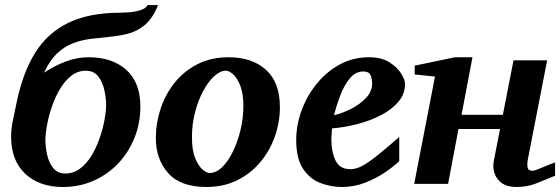

<svg xmlns="http://www.w3.org/2000/svg" viewBox="-20 -726 2211 758"><path d="M604 -706.1Q582.5 -652.8 551.5 -627.2Q520.5 -601.6 483.6 -592.5Q446.8 -583.5 407.2 -580.1Q372.1 -576.7 336.9 -572.3Q301.8 -567.9 268.6 -555.4Q235.4 -543 206.1 -515.6Q176.8 -488.3 153.8 -439Q192.4 -464.8 237.5 -482.4Q282.7 -500 330.1 -500Q423.3 -500 478.8 -450Q534.2 -399.9 534.2 -305.2Q534.2 -239.7 511.2 -182.4Q488.3 -125 447 -81.3Q405.8 -37.6 349.9 -12.7Q293.9 12.2 228 12.2Q135.3 12.2 79.6 -40Q23.9 -92.3 23.9 -186Q23.9 -219.2 31.2 -252.4Q38.6 -285.6 44.9 -317.9Q68.8 -436.5 117.9 -516.1Q167 -595.7 249.3 -635.7Q331.5 -675.8 455.1 -675.8Q467.3 -675.8 490 -677.5Q512.7 -679.2 534.2 -685.8Q555.7 -692.4 563 -706.1ZM398.9 -313Q398.9 -337.4 392.3 -368.9Q385.7 -400.4 368.4 -423.6Q351.1 -446.8 318.8 -446.8Q286.6 -446.8 261 -426.5Q235.4 -406.2 216.3 -374Q197.3 -341.8 184.6 -304.2Q171.9 -266.6 165.5 -231.4Q159.2 -196.3 159.2 -170.9Q159.2 -146.5 165.8 -116Q172.4 -85.4 189.5 -63.2Q206.5 -41 237.8 -41Q270.5 -41 296.6 -60.8Q322.8 -80.6 341.8 -112.3Q360.8 -144 373.5 -180.9Q386.2 -217.8 392.6 -252.7Q398.9 -287.6 398.9 -313Z M1085 -303.2Q1085 -244.1 1065.4 -188Q1045.9 -131.8 1008.3 -86.7Q970.7 -41.5 917 -14.6Q863.3 12.2 794.9 12.2Q692.4 12.2 643.8 -42.7Q595.2 -97.7 595.2 -181.2Q595.2 -239.7 614 -296.6Q632.8 -353.5 669.4 -399.4Q706.1 -445.3 759.8 -472.7Q813.5 -500 882.8 -500Q975.1 -500 1030 -450.4Q1085 -400.9 1085 -303.2ZM940.9 -307.1Q940.9 -356 929 -386.7Q917 -417.5 900.9 -432.1Q884.8 -446.8 872.1 -446.8Q849.1 -446.8 825.4 -425Q801.8 -403.3 782 -366.5Q762.2 -329.6 750 -282.7Q737.8 -235.8 737.8 -185.1Q737.8 -133.8 750.2 -102.5Q762.7 -71.3 779.3 -57.1Q795.9 -43 807.1 -43Q833.5 -43 857.4 -66.4Q881.3 -89.8 900.1 -128.9Q918.9 -168 929.9 -214.6Q940.9 -261.2 940.9 -307.1Z M1579.1 -395Q1579.1 -355.5 1553.2 -324.7Q1527.3 -293.9 1484.9 -271.7Q1442.4 -249.5 1391.6 -236.3Q1340.8 -223.1 1291 -219.2Q1290.5 -210 1289.3 -198.2Q1288.1 -186.5 1288.1 -178.2Q1288.1 -126.5 1304.7 -92.3Q1321.3 -58.1 1363.3 -58.1Q1384.8 -58.1 1408.2 -70.1Q1431.6 -82 1466.6 -109.9Q1501.5 -137.7 1556.2 -185.1V-89.8Q1536.6 -70.8 1502 -46.9Q1467.3 -22.9 1423.1 -5.4Q1378.9 12.2 1330.1 12.2Q1286.6 12.2 1245.1 -3.4Q1203.6 -19 1176.5 -59.6Q1149.4 -100.1 1149.4 -173.8Q1149.4 -231 1170.2 -288.6Q1190.9 -346.2 1229.2 -394Q1267.6 -441.9 1320.3 -470.9Q1373 -500 1437 -500Q1486.3 -500 1517.6 -480Q1548.8 -460 1564 -435.1Q1579.1 -410.2 1579.1 -395ZM1449.2 -396Q1449.2 -413.1 1443.1 -428.5Q1437 -443.8 1414.1 -443.8Q1383.3 -443.8 1360.6 -416Q1337.9 -388.2 1322.8 -347.9Q1307.6 -307.6 1298.3 -271Q1333 -279.3 1367.7 -297.1Q1402.3 -314.9 1425.8 -340.3Q1449.2 -365.7 1449.2 -396Z M2171.4 -32.2Q2131.3 -15.6 2096.4 -1.7Q2061.5 12.2 2018.1 12.2Q1982.4 12.2 1961.2 -3.2Q1939.9 -18.6 1932.4 -41.7Q1924.8 -64.9 1929.2 -88.9L1954.1 -216.8H1790L1749 0H1615.2L1697.3 -423.8L1617.2 -432.1V-466.8L1776.4 -500H1845.2L1802.2 -272.9H1965.3L2007.3 -487.8H2140.1L2064 -97.2Q2060.5 -79.1 2062.7 -65.4Q2064.9 -51.8 2083 -51.8Q2088.9 -51.8 2108.2 -59.6Q2127.4 -67.4 2146.7 -75.4Q2166 -83.5 2171.4 -85Z"/></svg>

Font: Charis
Style: Bold Italic
Weight: 700
Italic angle: -11°
Designer: Walt Agee, Miriam Martin, Annie Olsen, Victor Gaultney, Lorna Priest, Alan Ward, Bob Hallissy, Martin Hosken, Sharon Cor
Foundry: SIL Global
Version: Version 7.000